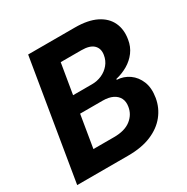

<svg xmlns="http://www.w3.org/2000/svg" viewBox="-165 -872 990 1015"><g transform="rotate(-30 330.0 -364.0)"><path d="M19.5 0 140.1 -727.5H425.3Q504.9 -727.5 555.2 -702.4Q605.5 -677.2 626.2 -633.1Q647 -588.9 637.2 -531.7Q630.9 -491.7 608.2 -461.2Q585.4 -430.7 552 -411.1Q518.6 -391.6 479 -382.3V-377.4Q520 -375.5 553 -352.3Q585.9 -329.1 602.3 -288.6Q618.7 -248 609.4 -191.9Q600.1 -136.2 565.4 -92.8Q530.8 -49.3 472.2 -24.7Q413.6 0 331.5 0ZM189 -122.1H314.9Q380.4 -122.1 417.2 -150.6Q454.1 -179.2 460.9 -223.6Q465.8 -252.9 455.1 -274.2Q444.3 -295.4 419.9 -307.4Q395.5 -319.3 358.4 -319.3H221.7ZM238.3 -422.4H354Q385.7 -422.4 413.8 -434.8Q441.9 -447.3 461.2 -470.5Q480.5 -493.7 485.4 -524.9Q491.7 -562 469.2 -584.2Q446.8 -606.4 394.5 -606.4H269Z"/></g></svg>

Font: Inter 16pt
Style: Bold Italic
Weight: 700
Italic angle: -9.3988°
Version: Version 4.001;git-66647c0bb